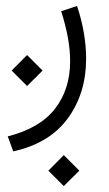

<svg xmlns="http://www.w3.org/2000/svg" viewBox="-20 -253 368 651"><path d="M196.3 272.9 249 325.7 196.3 377.9 144 325.7ZM71.8 -66.4 124.5 -13.7 71.8 38.6 19.5 -13.7ZM24.9 260.3 6.3 209.5Q115.7 181.6 166.7 115.5Q217.8 49.3 217.8 -44.9Q217.8 -84 210 -126.5Q202.1 -168.9 187.5 -214.8L241.2 -232.9Q272 -140.1 272 -53.7Q272 63 210.2 147.9Q148.4 232.9 24.9 260.3Z"/></svg>

Font: Vazirmatn FD NL ExtraLight
Style: Regular
Weight: 200
Designer: Saber Rastikerdar
Foundry: Saber Rastikerdar
Version: Version 33.003